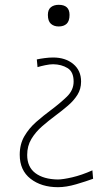

<svg xmlns="http://www.w3.org/2000/svg" viewBox="-20 -566 420 798"><path d="M224 -456Q204 -456 191.5 -467.2Q179 -478.5 179 -504Q179 -526 191.5 -536Q204 -546 224 -546Q269 -546 269 -504Q269 -478.5 257 -467.2Q245 -456 224 -456ZM221 212Q152 212 107 177Q62 142 62 77Q62 33 81.5 -0.2Q101 -33.5 130.8 -59.5Q160.5 -85.5 191 -108Q228.5 -136 257.2 -163.5Q286 -191 286 -227Q286 -267.5 260.8 -283Q235.5 -298.5 201 -299Q187 -299 168 -295Q149 -291 136 -287L133 -319Q146.5 -322 165.5 -324.5Q184.5 -327 201 -327Q252 -327 284.5 -300Q317 -273 317 -227Q317 -196 301.8 -171.8Q286.5 -147.5 262.2 -126.8Q238 -106 211 -86Q182 -64.5 155 -41Q128 -17.5 110.5 11.5Q93 40.5 93 78Q93 128 127 153.5Q161 179 220 180Q241 180 280 171Q319 162 364 142L367 177Q338.5 187.5 296.8 199.8Q255 212 221 212Z"/></svg>

Font: Commissioner Flair Thin
Style: Regular
Weight: 100
Designer: Kostas Bartsokas
Foundry: Kostas Bartsokas
Version: Version 1.000; ttfautohint (v1.8.3)